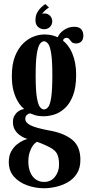

<svg xmlns="http://www.w3.org/2000/svg" viewBox="-20 -704 458 972"><path d="M203.5 249Q158.5 249 117.5 234.2Q76.5 219.5 50.5 190.2Q24.5 161 24.5 116Q24.5 84.5 36.8 62.5Q49 40.5 66 27Q83 13.5 98 7Q113 0.5 119 -0.5Q115.5 -1.5 104 -6Q92.5 -10.5 79 -20.5Q65.5 -30.5 55.5 -46.5Q45.5 -62.5 45.5 -86.5Q45.5 -105 53 -118.2Q60.5 -131.5 71.5 -139.5Q82.5 -147.5 92.5 -150Q94.5 -150.5 98 -151.2Q101.5 -152 102.5 -152Q99 -154.5 89 -164.8Q79 -175 67.8 -194.8Q56.5 -214.5 48.2 -245.2Q40 -276 40 -319.5Q40 -379 56 -419.2Q72 -459.5 97.2 -484Q122.5 -508.5 150.8 -519Q179 -529.5 204 -529.5Q255 -529.5 291 -504.2Q327 -479 346.2 -433Q365.5 -387 365.5 -325.5Q365.5 -261.5 349.5 -220.2Q333.5 -179 308.2 -156Q283 -133 254.8 -124.2Q226.5 -115.5 202.5 -115.5Q173.5 -115.5 155.8 -121.5Q138 -127.5 134 -129.5Q133.5 -129.5 133 -129.5Q132.5 -129.5 131.5 -129.5Q124.5 -129.5 116.2 -122.2Q108 -115 108 -102Q108 -83.5 134 -70Q160 -56.5 226.5 -44Q302.5 -31 344.8 2.8Q387 36.5 387 105Q387 147 369 175Q351 203 322.5 219Q294 235 262.2 242Q230.5 249 203.5 249ZM203.5 217Q238 217 258.5 190.8Q279 164.5 279 130Q279 94.5 269 75Q259 55.5 231.5 41.5Q221.5 36 209 30.5Q196.5 25 185.2 20.5Q174 16 167.5 14Q157 19 147 32.5Q137 46 130.2 66.8Q123.5 87.5 123.5 114.5Q123.5 144 132.8 167Q142 190 160 203.5Q178 217 203.5 217ZM202.5 -150Q214 -150 223.8 -161.8Q233.5 -173.5 239.2 -210.5Q245 -247.5 245 -323.5Q245 -396 239.2 -432.8Q233.5 -469.5 223.8 -482.2Q214 -495 203 -495Q192 -495 182.2 -482.2Q172.5 -469.5 166.5 -432.2Q160.5 -395 160.5 -321.5Q160.5 -246 166.8 -209.5Q173 -173 182.8 -161.5Q192.5 -150 202.5 -150ZM265 -491Q270.5 -526 297 -547.2Q323.5 -568.5 355 -568.5Q380.5 -568.5 391.2 -555.8Q402 -543 402 -523.5Q402 -504.5 391.8 -494.2Q381.5 -484 365.5 -484Q350 -484 343 -491.2Q336 -498.5 331 -505.5Q326 -512.5 315.5 -512.5Q309.5 -512.5 304 -508Q298.5 -503.5 298.5 -490.5ZM209.5 -683.5 228 -665.5Q221.5 -662.5 209.2 -652Q197 -641.5 193.5 -632.5Q197.5 -636 204.5 -636Q221.5 -636 233 -624.5Q244.5 -613 244.5 -596Q244.5 -579 232.8 -567.5Q221 -556 204 -556Q186 -556 172.8 -567.5Q159.5 -579 159.5 -601.5Q159.5 -624.5 168.5 -640.8Q177.5 -657 189.2 -667.5Q201 -678 209.5 -683.5Z"/></svg>

Font: Imbue 24pt
Style: Bold
Weight: 700
Designer: Tyler Finck
Foundry: Etcetera Type Company
Version: Version 1.102